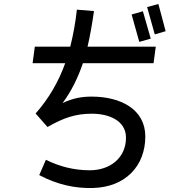

<svg xmlns="http://www.w3.org/2000/svg" viewBox="-20 -893 843 954"><path d="M803 -738 767 -873 711 -858 749 -722ZM157 -329 216 -262C297 -308 355 -328 437 -328C519 -328 606 -295 606 -209C606 -109 528 -47 426 -47C351 -47 279 -64 208 -99L175 -23C265 25 355 44 444 41C603 36 702 -68 702 -215C702 -349 581 -413 435 -413C388 -413 344 -406 291 -381C337 -443 368 -509 392 -579H743L754 -661H415C428 -717 438 -775 447 -838L362 -845C355 -781 344 -720 329 -661H153L142 -579H304C271 -487 223 -404 157 -329ZM729 -701 690 -837 634 -821 672 -685Z"/></svg>

Font: Smiley Sans Oblique
Style: Regular
Weight: 400
Italic angle: -8°
Designer: oooooohmygosh, Nagisa Chen, Janine Sui, Heda Shi, Jian Li
Foundry: atelierAnchor
Version: Version 2.0.1